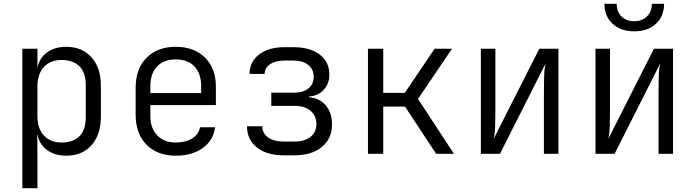

<svg xmlns="http://www.w3.org/2000/svg" viewBox="-20 -805 3640 1005"><path d="M97 180V-550H176V-450Q186 -501 226 -530.5Q266 -560 327 -560Q409 -560 458.5 -505.5Q508 -451 508 -357V-194Q508 -100 459 -45Q410 10 327 10Q266 10 225.5 -20.5Q185 -51 176 -102H175L176 15V180ZM302 -59Q362 -59 395.5 -91.5Q429 -124 429 -194V-357Q429 -426 395.5 -458.5Q362 -491 302 -491Q244 -491 210 -454.5Q176 -418 176 -353V-197Q176 -132 210 -95.5Q244 -59 302 -59Z M900 10Q804 10 747 -47.5Q690 -105 690 -205V-345Q690 -445 747 -502.5Q804 -560 900 -560Q996 -560 1053 -503.5Q1110 -447 1110 -353V-255H767V-197Q767 -134 803 -96.5Q839 -59 900 -59Q952 -59 986 -80.5Q1020 -102 1027 -139H1106Q1097 -70 1041 -30Q985 10 900 10ZM767 -318H1033V-353Q1033 -420 998 -457Q963 -494 900 -494Q837 -494 802 -457Q767 -420 767 -353Z M1464 8Q1377 8 1325 -33Q1273 -74 1273 -144H1353Q1353 -107 1383 -85.5Q1413 -64 1464 -64H1521Q1574 -64 1605 -88.5Q1636 -113 1636 -155Q1636 -199 1605.5 -225Q1575 -251 1522 -251H1400V-320H1520Q1568 -320 1595 -342.5Q1622 -365 1622 -403Q1622 -442 1593.5 -465Q1565 -488 1516 -488H1469Q1422 -488 1394 -469Q1366 -450 1365 -418H1286Q1287 -482 1336.5 -520Q1386 -558 1469 -558H1516Q1602 -558 1653 -520Q1704 -482 1704 -413Q1704 -367 1674.5 -335Q1645 -303 1598 -300V-296Q1654 -291 1686 -252.5Q1718 -214 1718 -154Q1718 -80 1665 -36Q1612 8 1521 8Z M1906 0V-550H1986V-319H2099L2255 -550H2346L2168 -287L2356 0H2263L2100 -247H1986V0Z M2497 0V-550H2573V-240Q2573 -198 2572 -152.5Q2571 -107 2564 -78L2803 -550H2903V0H2827V-311Q2827 -353 2828 -399Q2829 -445 2836 -473L2597 0Z M3097 0V-550H3173V-240Q3173 -198 3172 -152.5Q3171 -107 3164 -78L3403 -550H3503V0H3427V-311Q3427 -353 3428 -399Q3429 -445 3436 -473L3197 0ZM3300 -641Q3229 -641 3186.5 -680.5Q3144 -720 3144 -785H3208Q3208 -744 3233 -719Q3258 -694 3299 -694Q3341 -694 3366.5 -719Q3392 -744 3392 -785H3456Q3456 -720 3413.5 -680.5Q3371 -641 3300 -641Z"/></svg>

Font: JetBrains Mono NL Light
Style: Regular
Weight: 300
Monospace: yes
Designer: Philipp Nurullin, Konstantin Bulenkov
Foundry: JetBrains
Version: Version 2.305; ttfautohint (v1.8.4.7-5d5b)